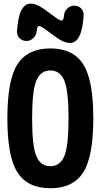

<svg xmlns="http://www.w3.org/2000/svg" viewBox="-20 -1000 540 1030"><path d="M323.2 -917Q325.2 -939.5 341.3 -954.6Q357.4 -969.7 377.9 -969.7Q400.4 -969.7 415 -955.1Q429.7 -940.4 428.7 -918Q419.9 -769.5 355.5 -769.5Q334 -769.5 310.1 -782.2Q286.1 -794.9 240.2 -830.1Q201.2 -860.4 189.9 -860.4Q178.7 -860.4 176.8 -833Q174.8 -810.5 158.7 -795.4Q142.6 -780.3 122.1 -780.3Q99.6 -780.3 85 -794.9Q70.3 -809.6 71.3 -832Q80.1 -980.5 144.5 -980.5Q166 -980.5 189.9 -967.8Q213.9 -955.1 259.8 -919.9Q298.8 -889.6 310.1 -889.6Q321.3 -889.6 323.2 -917ZM175.3 -161.6Q198.2 -108.4 250 -108.4Q301.8 -108.4 324.7 -161.6Q347.7 -214.8 347.7 -364.7Q347.7 -514.6 324.7 -568.4Q301.8 -622.1 250 -622.1Q198.2 -622.1 175.3 -568.4Q152.3 -514.6 152.3 -364.7Q152.3 -214.8 175.3 -161.6ZM74.2 -656.2Q128.9 -740.2 250 -740.2Q371.1 -740.2 425.8 -656.2Q480.5 -572.3 480.5 -365.2Q480.5 -158.2 425.8 -74.2Q371.1 9.8 250 9.8Q128.9 9.8 74.2 -74.2Q19.5 -158.2 19.5 -365.2Q19.5 -572.3 74.2 -656.2Z"/></svg>

Font: Rounded-X Mgen+ 1m bold
Style: Bold
Weight: 700
Designer: [Source Han Sans]
Ryoko NISHIZUKA  (kana & ideographs); Paul D. Hunt (Latin, Greek & Cyrillic); Wenlong ZHANG  (bopomofo
Version: Version 1.059.20150602